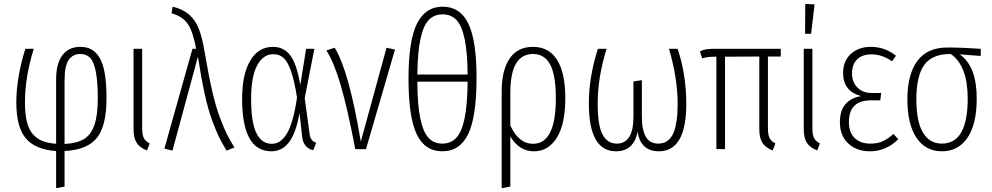

<svg xmlns="http://www.w3.org/2000/svg" viewBox="-20 -776 5160 999"><path d="M534.2 -265.1Q534.2 -121.1 484.1 -58.6Q434.1 3.9 315.9 9.8V194.8L272 203.1V9.8Q164.1 2.4 114.5 -55.9Q64.9 -114.3 64.9 -244.1Q64.9 -370.6 111.8 -522H155.8Q109.9 -376 109.9 -244.1Q109.9 -183.1 119.9 -142.1Q129.9 -101.1 151.6 -77.1Q173.3 -53.2 201.7 -42.2Q230 -31.2 272 -27.8V-362.8Q272 -445.8 304.9 -489Q337.9 -532.2 397.9 -532.2Q430.7 -532.2 454.6 -519.5Q478.5 -506.8 497.1 -477.3Q515.6 -447.8 524.9 -394.8Q534.2 -341.8 534.2 -265.1ZM315.9 -26.9Q380.4 -30.3 416.7 -52.2Q453.1 -74.2 470.9 -125Q488.8 -175.8 488.8 -265.1Q488.8 -354 478 -405.5Q467.3 -457 448.2 -476.1Q429.2 -495.1 397.9 -495.1Q358.4 -495.1 337.2 -464.1Q315.9 -433.1 315.9 -356Z M719.7 -522V-107.9Q719.7 -74.7 728.5 -57.6Q737.3 -40.5 758.8 -29.8L744.6 6.8Q707 -7.8 690.9 -33Q674.8 -58.1 674.8 -105V-522Z M878.4 -741.2Q931.2 -728.5 963.6 -700.4Q996.1 -672.4 1013.9 -627.7Q1031.7 -583 1044.4 -507.8Q1064.5 -388.2 1083.7 -304.2Q1103 -220.2 1124.3 -164.1Q1145.5 -107.9 1159.7 -79.6Q1173.8 -51.3 1199.7 -8.8L1158.7 7.8Q1132.8 -36.1 1118.7 -64.9Q1104.5 -93.8 1083.7 -149.7Q1063 -205.6 1045.2 -286.6Q1027.3 -367.7 1009.8 -481L877.4 7.8L835.4 -2.9L981.4 -522H1000.5Q984.9 -608.4 958.3 -649.4Q931.6 -690.4 872.6 -707Z M1400.4 -532.2Q1456.5 -532.2 1490.2 -488Q1523.9 -443.8 1542.5 -334L1572.8 -522H1615.7L1565.4 -266.1L1590.3 -83Q1593.3 -59.6 1601.8 -48.8Q1610.4 -38.1 1625.5 -33.2L1609.4 5.9Q1557.6 -7.3 1551.8 -66.9L1538.6 -188Q1520.5 -85.4 1484.6 -37.1Q1448.7 11.2 1391.6 11.2Q1239.7 11.2 1239.7 -262.2Q1239.7 -389.2 1282 -460.7Q1324.2 -532.2 1400.4 -532.2ZM1402.3 -494.1Q1349.6 -494.1 1318.1 -436Q1286.6 -377.9 1286.6 -262.2Q1286.6 -138.2 1314.2 -83Q1341.8 -27.8 1393.6 -27.8Q1415.5 -27.8 1433.8 -38.8Q1452.1 -49.8 1469.5 -75.9Q1486.8 -102.1 1501 -150.4Q1515.1 -198.7 1525.4 -268.1Q1511.7 -356 1494.4 -405.5Q1477.1 -455.1 1455.6 -474.6Q1434.1 -494.1 1402.3 -494.1Z M1721.2 -527.8Q1795.4 -409.2 1857.4 -39.1L1991.2 -527.8L2035.2 -518.1L1884.3 0H1828.6Q1787.6 -214.4 1752.4 -334Q1717.3 -453.6 1678.2 -513.2Z M2283.2 -741.2Q2374 -741.2 2416.7 -653.6Q2459.5 -565.9 2459.5 -370.1Q2459.5 -169.9 2416.5 -79.3Q2373.5 11.2 2281.2 11.2Q2190.4 11.2 2147.9 -78.1Q2105.5 -167.5 2105.5 -368.2Q2105.5 -564.5 2149.4 -652.8Q2193.4 -741.2 2283.2 -741.2ZM2283.2 -701.2Q2237.8 -701.2 2210 -671.1Q2182.1 -641.1 2167.5 -572.3Q2152.8 -503.4 2151.4 -388.2H2413.1Q2412.1 -503.4 2397.7 -572.3Q2383.3 -641.1 2355.7 -671.1Q2328.1 -701.2 2283.2 -701.2ZM2281.2 -28.8Q2327.1 -28.8 2355.2 -60.1Q2383.3 -91.3 2397.7 -162.1Q2412.1 -232.9 2413.1 -351.1H2151.4Q2151.9 -233.9 2166.3 -162.6Q2180.7 -91.3 2208.5 -60.1Q2236.3 -28.8 2281.2 -28.8Z M2753.4 -532.2Q2835.9 -532.2 2878.7 -464.4Q2921.4 -396.5 2921.4 -264.2Q2921.4 -130.4 2877.4 -59.6Q2833.5 11.2 2758.3 11.2Q2681.2 11.2 2635.3 -65.9V194.8L2590.3 203.1V-300.8Q2590.3 -410.6 2631.6 -471.4Q2672.9 -532.2 2753.4 -532.2ZM2753.4 -27.8Q2872.1 -27.8 2872.1 -264.2Q2872.1 -384.8 2842.8 -439.9Q2813.5 -495.1 2753.4 -495.1Q2635.3 -495.1 2635.3 -293.9V-123Q2679.2 -27.8 2753.4 -27.8Z M3505.9 -522Q3550.8 -387.2 3550.8 -235.8Q3550.8 11.2 3408.2 11.2Q3360.4 11.2 3332 -15.4Q3303.7 -42 3297.9 -91.8Q3288.6 -41.5 3260.3 -15.1Q3231.9 11.2 3185.1 11.2Q3043.9 11.2 3043.9 -237.8Q3043.9 -375 3090.8 -522H3136.2Q3089.8 -374 3089.8 -235.8Q3089.8 -123 3115.2 -75.9Q3140.6 -28.8 3189 -28.8Q3275.9 -28.8 3275.9 -168.9V-352.1L3319.8 -358.9V-168Q3319.8 -28.8 3403.8 -28.8Q3421.9 -28.8 3436 -33.9Q3450.2 -39.1 3463.9 -53Q3477.5 -66.9 3486.3 -89.6Q3495.1 -112.3 3500.5 -149.2Q3505.9 -186 3505.9 -234.9Q3505.9 -368.7 3460.9 -522Z M4042.5 -481.9H3975.6V-107.9Q3975.6 -74.7 3984.4 -57.6Q3993.2 -40.5 4014.6 -29.8L4000.5 6.8Q3962.9 -7.8 3946.8 -33Q3930.7 -58.1 3930.7 -105V-481.9L3752.4 -481V0H3707.5V-481H3695.8Q3658.7 -481 3633.8 -472.2L3621.6 -508.8Q3638.2 -517.1 3654.1 -519.5Q3669.9 -522 3697.8 -522H4042.5Z M4169.9 -755.9 4218.3 -752.9 4200.2 -600.1H4168.9ZM4207 -522V-107.9Q4207 -74.7 4215.8 -57.6Q4224.6 -40.5 4246.1 -29.8L4231.9 6.8Q4194.3 -7.8 4178.2 -33Q4162.1 -58.1 4162.1 -105V-522Z M4510.7 -532.2Q4584.5 -532.2 4642.1 -485.8L4621.1 -457Q4570.3 -493.2 4513.7 -493.2Q4465.8 -493.2 4439.5 -466.8Q4413.1 -440.4 4413.1 -394Q4413.1 -349.1 4441.2 -320.6Q4469.2 -292 4516.1 -292H4564.9L4560.1 -253.9H4512.7Q4454.1 -253.9 4425.5 -225.8Q4397 -197.8 4397 -140.1Q4397 -87.4 4426.8 -58.1Q4456.5 -28.8 4508.8 -28.8Q4546.9 -28.8 4573.7 -41.3Q4600.6 -53.7 4628.9 -79.1L4653.8 -51.8Q4590.8 11.2 4506.8 11.2Q4437.5 11.2 4393.8 -29.3Q4350.1 -69.8 4350.1 -140.1Q4350.1 -201.7 4379.9 -234.9Q4409.7 -268.1 4460.9 -275.9Q4366.7 -300.8 4366.7 -396Q4366.7 -458.5 4407 -495.4Q4447.3 -532.2 4510.7 -532.2Z M5083 -522V-484.9L4973.1 -493.2Q5062 -432.6 5062 -263.2Q5062 -129.9 5013.9 -59.3Q4965.8 11.2 4880.9 11.2Q4795.9 11.2 4748.5 -59.1Q4701.2 -129.4 4701.2 -259.8Q4701.2 -388.7 4752.9 -458.7Q4804.7 -528.8 4909.2 -528.8Q4988.3 -528.8 5083 -522ZM5015.1 -263.2Q5015.1 -434.1 4926.8 -495.1Q4831.1 -495.6 4789.6 -439Q4748 -382.3 4748 -259.8Q4748 -142.6 4782.5 -85.7Q4816.9 -28.8 4880.9 -28.8Q5015.1 -28.8 5015.1 -263.2Z"/></svg>

Font: Fira Sans Compressed ExtraLight
Style: Regular
Weight: 250
Width: 1
Designer: Carrois Corporate & Edenspiekermann AG
Foundry: Carrois Corporate GbR & Edenspiekermann AG
Version: Version 4.203;PS 004.203;hotconv 1.0.88;makeotf.lib2.5.64775